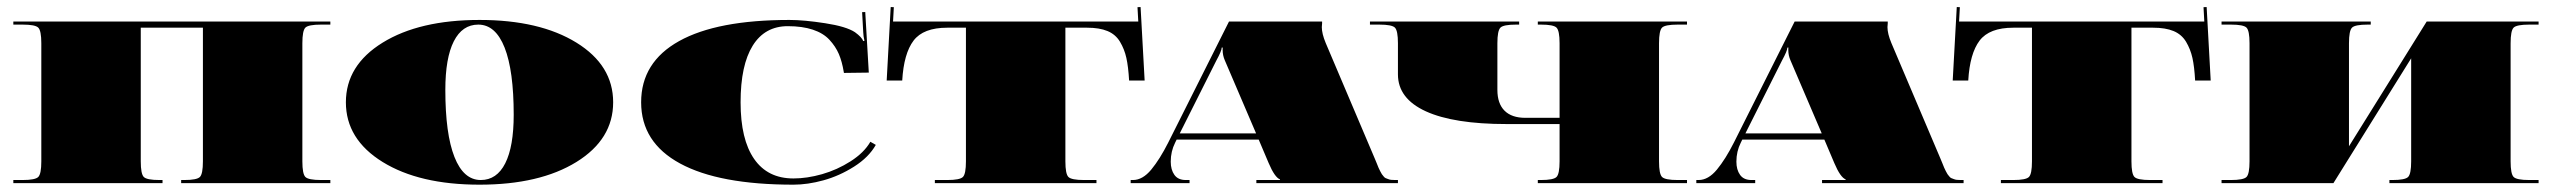

<svg xmlns="http://www.w3.org/2000/svg" viewBox="-20 -515 7177 540"><path d="M909.1 -454.5V-445.8H882.9Q847.5 -445.8 838.9 -437.3Q830.4 -428.8 830.4 -393.4V-61.2Q830.4 -25.8 838.9 -17.3Q847.5 -8.7 882.9 -8.7H909.1V0H489.5V-8.7H498.3Q533.7 -8.7 542.2 -17.3Q550.7 -25.8 550.7 -61.2V-437.1H375.9V-61.2Q375.9 -25.8 384.4 -17.3Q392.9 -8.7 428.3 -8.7H437.1V0H17.5V-8.7H43.7Q79.1 -8.7 87.6 -17.3Q96.2 -25.8 96.2 -61.2V-393.4Q96.2 -428.8 87.6 -437.3Q79.1 -445.8 43.7 -445.8H17.5V-454.5Z M1056.2 -59.4Q952.8 -123.3 952.8 -227.3Q952.8 -331.3 1056.2 -395.1Q1159.5 -458.9 1328.7 -458.9Q1497.8 -458.9 1601.2 -395.1Q1704.5 -331.3 1704.5 -227.3Q1704.5 -123.3 1601.2 -59.4Q1497.8 4.4 1328.7 4.4Q1159.5 4.4 1056.2 -59.4ZM1325.2 -445.8Q1280.2 -445.8 1256.3 -398.8Q1232.5 -351.8 1232.5 -262.2Q1232.5 -138.5 1258.1 -73.6Q1283.7 -8.7 1332.2 -8.7Q1377.2 -8.7 1401 -55.7Q1424.8 -102.7 1424.8 -192.3Q1424.8 -316 1399.3 -380.9Q1373.7 -445.8 1325.2 -445.8Z M2423.5 -310.8 2353.6 -309.9 2353.1 -312.5Q2348.3 -341.8 2339.2 -363.2Q2330 -384.6 2312.7 -403.2Q2295.5 -421.8 2266 -431.6Q2236.5 -441.4 2195.8 -441.4Q2131.1 -441.4 2097 -386.6Q2062.9 -331.7 2062.9 -227.3Q2062.9 -122.8 2101 -68Q2139 -13.1 2211.5 -13.1Q2249.6 -13.1 2292 -25.1Q2334.4 -37.2 2372.4 -61.4Q2410.4 -85.7 2427.9 -116.3L2443.2 -107.5Q2423.5 -72.6 2382 -46.3Q2340.5 -20.1 2296.1 -7.9Q2251.7 4.4 2211.5 4.4Q2002.6 4.4 1892.9 -55.1Q1783.2 -114.5 1783.2 -227.3Q1783.2 -340 1890.1 -399.5Q1996.9 -458.9 2200.2 -458.9Q2241.3 -458.9 2300.7 -449.7Q2360.1 -440.6 2384.6 -424.4Q2404.3 -410 2407.8 -399.5L2411.3 -400.3Q2408.2 -412.6 2407.8 -424.8L2404.7 -480.8L2413.5 -481.2Z M2491.7 -454.5H3181.4L3179.2 -494.8L3187.9 -495.2L3199.3 -288.5H3155.6Q3153.4 -327.4 3147.9 -352.1Q3142.5 -376.7 3130 -397.5Q3117.6 -418.3 3094.8 -427.7Q3072.1 -437.1 3037.6 -437.1H2976.4V-61.2Q2976.4 -25.8 2984.9 -17.3Q2993.4 -8.7 3028.8 -8.7H3063.8V0H2609.3V-8.7H2644.2Q2679.6 -8.7 2688.2 -17.3Q2696.7 -25.8 2696.7 -61.2V-437.1H2644.2Q2576.9 -437.1 2549.4 -400.8Q2521.9 -364.5 2517.5 -288.5H2473.8L2485.1 -495.2L2493.9 -494.8Z M3512.7 -139.9 3424.8 -345.3Q3418.7 -359.3 3418.7 -374.1Q3418.7 -376.3 3418.7 -378.5L3419.1 -381.1H3416.1Q3416.1 -372.4 3400.8 -344.4L3298.1 -139.9ZM3436.6 -454.5H3698.4V-449.3Q3697.6 -442.3 3697.6 -438.8Q3697.6 -420.5 3708.5 -394.2L3846.2 -69.9Q3848.3 -65.1 3852.1 -55.7Q3855.8 -46.3 3857.1 -43.3Q3858.4 -40.2 3861.7 -33.7Q3864.9 -27.1 3866.5 -25.1Q3868 -23.2 3871.3 -19Q3874.6 -14.9 3877.2 -14Q3879.8 -13.1 3884 -11.4Q3888.1 -9.6 3892.7 -9.2Q3897.3 -8.7 3903.4 -8.7H3911.7V0H3513.5V-8.7H3580V-10.5Q3565.1 -16.2 3548.1 -56.4L3520.1 -122.4H3289.3L3285 -113.6Q3272.7 -89.2 3272.7 -60.3Q3272.7 -37.6 3283 -23.2Q3293.3 -8.7 3315.1 -8.7H3325.6V0H3160V-8.7H3166.5Q3193.6 -8.7 3217.9 -38Q3242.1 -67.3 3265.7 -114.1Z M3833 -454.5H4252.6V-445.8H4243.9Q4208.5 -445.8 4200 -437.3Q4191.4 -428.8 4191.4 -393.4V-262.2Q4191.4 -223.8 4211.5 -203.7Q4231.6 -183.6 4270.1 -183.6H4366.3V-393.4Q4366.3 -428.8 4357.7 -437.3Q4349.2 -445.8 4313.8 -445.8H4305.1V-454.5H4724.7V-445.8H4698.4Q4663 -445.8 4654.5 -437.3Q4646 -428.8 4646 -393.4V-61.2Q4646 -25.8 4654.5 -17.3Q4663 -8.7 4698.4 -8.7H4724.7V0H4305.1V-8.7H4313.8Q4349.2 -8.7 4357.7 -17.3Q4366.3 -25.8 4366.3 -61.2V-166.1H4217.7Q4068.6 -166.1 3990.2 -201.9Q3911.7 -237.8 3911.7 -305.9V-393.4Q3911.7 -428.8 3903.2 -437.3Q3894.7 -445.8 3859.3 -445.8H3833Z M5103.6 -139.9 5015.7 -345.3Q5009.6 -359.3 5009.6 -374.1Q5009.6 -376.3 5009.6 -378.5L5010.1 -381.1H5007Q5007 -372.4 4991.7 -344.4L4889 -139.9ZM5027.5 -454.5H5289.3V-449.3Q5288.5 -442.3 5288.5 -438.8Q5288.5 -420.5 5299.4 -394.2L5437.1 -69.9Q5439.2 -65.1 5443 -55.7Q5446.7 -46.3 5448 -43.3Q5449.3 -40.2 5452.6 -33.7Q5455.9 -27.1 5457.4 -25.1Q5458.9 -23.2 5462.2 -19Q5465.5 -14.9 5468.1 -14Q5470.7 -13.1 5474.9 -11.4Q5479 -9.6 5483.6 -9.2Q5488.2 -8.7 5494.3 -8.7H5502.6V0H5104.5V-8.7H5170.9V-10.5Q5156 -16.2 5139 -56.4L5111 -122.4H4880.2L4875.9 -113.6Q4863.6 -89.2 4863.6 -60.3Q4863.6 -37.6 4873.9 -23.2Q4884.2 -8.7 4906 -8.7H4916.5V0H4750.9V-8.7H4757.4Q4784.5 -8.7 4808.8 -38Q4833 -67.3 4856.6 -114.1Z M5489.9 -454.5H6179.6L6177.4 -494.8L6186.2 -495.2L6197.6 -288.5H6153.8Q6151.7 -327.4 6146.2 -352.1Q6140.7 -376.7 6128.3 -397.5Q6115.8 -418.3 6093.1 -427.7Q6070.4 -437.1 6035.8 -437.1H5974.7V-61.2Q5974.7 -25.8 5983.2 -17.3Q5991.7 -8.7 6027.1 -8.7H6062.1V0H5607.5V-8.7H5642.5Q5677.9 -8.7 5686.4 -17.3Q5694.9 -25.8 5694.9 -61.2V-437.1H5642.5Q5575.2 -437.1 5547.6 -400.8Q5520.1 -364.5 5515.7 -288.5H5472L5483.4 -495.2L5492.1 -494.8Z M6228.1 -454.5H6647.7V-445.8H6639Q6603.6 -445.8 6595.1 -437.3Q6586.5 -428.8 6586.5 -393.4V-103.6L6805.1 -454.5H7119.8V-445.8H7093.5Q7058.1 -445.8 7049.6 -437.3Q7041.1 -428.8 7041.1 -393.4V-61.2Q7041.1 -25.8 7049.6 -17.3Q7058.1 -8.7 7093.5 -8.7H7119.8V0H6700.2V-8.7H6708.9Q6744.3 -8.7 6752.8 -17.3Q6761.4 -25.8 6761.4 -61.2V-351L6542.8 0H6228.1V-8.7H6254.4Q6289.8 -8.7 6298.3 -17.3Q6306.8 -25.8 6306.8 -61.2V-393.4Q6306.8 -428.8 6298.3 -437.3Q6289.8 -445.8 6254.4 -445.8H6228.1Z"/></svg>

Font: FoglihtenBlackPcs
Style: BlackPcs
Weight: 900
Version: Version 0.75